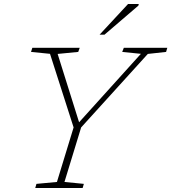

<svg xmlns="http://www.w3.org/2000/svg" viewBox="-20 -936 853 956"><path d="M681.5 -668 588.5 -677.5 596.5 -698H813L807 -677.5L716 -667.5L384 -301.5L301 -30L397.5 -20.5L391.5 0H155.5L161.5 -20.5L263.5 -30L346.5 -301.5L229 -668L134.5 -677.5L141 -698H377L369.5 -677.5L267 -667.5L376.5 -318.5H366ZM476 -763.5 617.5 -916H671L669 -908L500.5 -763.5Z"/></svg>

Font: Newsreader 9pt ExtraLight
Style: Italic
Weight: 250
Italic angle: -17°
Designer: Hugues Gentile
Foundry: Production Type
Version: Version 1.003